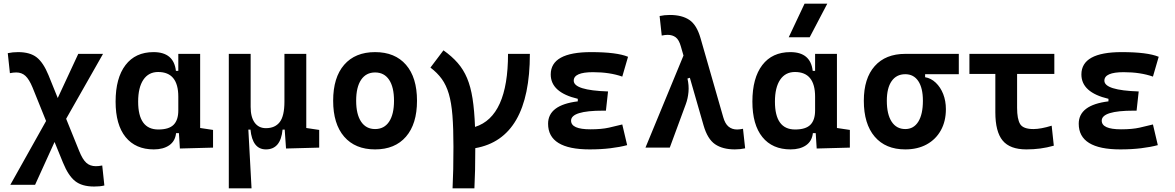

<svg xmlns="http://www.w3.org/2000/svg" viewBox="-20 -815 6485 1060"><path d="M37.1 205.1 234.4 -147 159.7 -332Q141.1 -377 120.6 -396Q100.1 -415 69.8 -415Q54.2 -415 34.7 -411.1L22.9 -521.5Q49.8 -527.3 79.6 -527.3Q145.5 -527.3 182.4 -498.5Q219.2 -469.7 247.6 -400.4L298.8 -273.9L412.1 -517.6H548.8L345.2 -159.2L417.5 19.5Q436 65.4 456.8 84Q477.5 102.5 509.3 102.5Q516.1 102.5 525.6 101.6Q535.2 100.6 544.4 98.6L556.2 209Q542.5 212.4 528.3 213.6Q514.2 214.8 499.5 214.8Q432.6 214.8 394.8 184.8Q356.9 154.8 327.6 82.5L281.2 -31.2L173.8 205.1Z M829.1 9.8Q728.5 9.8 673.3 -58.3Q618.2 -126.5 618.2 -253.9Q618.2 -384.3 672.9 -455.8Q727.5 -527.3 827.6 -527.3Q939.5 -527.3 951.2 -423.8H964.4V-517.6H1085V-108.4L1156.2 -97.7V0L973.1 4.9L967.8 -80.1H952.1Q947.3 -35.6 914.3 -12.9Q881.3 9.8 829.1 9.8ZM742.7 -253.9Q742.7 -100.1 854 -100.1Q912.6 -100.1 938.5 -126.2Q964.4 -152.3 964.4 -205.1V-281.2Q964.4 -417.5 853 -417.5Q800.3 -417.5 771.5 -374.8Q742.7 -332 742.7 -253.9Z M1243.2 224.6V-517.6H1363.8V-224.6Q1363.8 -168.5 1386 -137.9Q1408.2 -107.4 1448.2 -107.4Q1498.5 -107.4 1524.4 -141.1Q1550.3 -174.8 1550.3 -253.9V-517.6H1670.9V-108.4L1742.2 -97.7V0L1559.1 4.9L1551.8 -99.6H1540Q1529.8 9.8 1448.2 9.8Q1373.5 9.8 1362.8 -99.6H1351.1L1368.7 224.6Z M2050.8 9.8Q1940.9 9.8 1880.1 -60.5Q1819.3 -130.9 1819.3 -258.8Q1819.3 -387.2 1880.1 -457.3Q1940.9 -527.3 2050.8 -527.3Q2160.6 -527.3 2221.4 -457.3Q2282.2 -387.2 2282.2 -258.8Q2282.2 -130.9 2221.4 -60.5Q2160.6 9.8 2050.8 9.8ZM2050.8 -102.5Q2101.1 -102.5 2128.2 -143.3Q2155.3 -184.1 2155.3 -258.8Q2155.3 -334 2128.2 -374.5Q2101.1 -415 2050.8 -415Q2001 -415 1973.6 -374.5Q1946.3 -334 1946.3 -258.8Q1946.3 -184.1 1973.6 -143.3Q2001 -102.5 2050.8 -102.5Z M2478.5 224.6Q2481 176.8 2482.2 119.4Q2483.4 62 2483.4 -4.9Q2483.4 -106.9 2477.8 -177.5Q2472.2 -248 2458 -296.4Q2443.8 -344.7 2419.2 -378.9Q2394.5 -413.1 2356.4 -441.9L2428.2 -537.1Q2474.6 -504.4 2506.6 -467.8Q2538.6 -431.2 2558.6 -383.8Q2578.6 -336.4 2588.9 -270.8Q2599.1 -205.1 2602.5 -114.3Q2784.7 -171.4 2784.7 -517.6H2905.3Q2905.3 -49.8 2604 2.9Q2604 67.4 2602.8 122.8Q2601.6 178.2 2599.1 224.6Z M3235.4 9.8Q3005.9 9.8 3005.9 -131.8Q3005.9 -235.4 3169.9 -255.4V-269.5Q3020.5 -304.7 3020.5 -403.8Q3020.5 -527.3 3243.2 -527.3Q3385.3 -527.3 3447.3 -501.5L3415.5 -392.1Q3346.2 -416.5 3253.9 -416.5Q3147.5 -416.5 3147.5 -369.6Q3147.5 -316.4 3336.9 -310.1L3325.2 -204.1H3309.6Q3132.8 -204.1 3132.8 -148.9Q3132.8 -101.1 3239.3 -101.1Q3301.3 -101.1 3342.3 -110.4Q3383.3 -119.6 3415.5 -127.9L3442.4 -13.7Q3402.3 -2.9 3350.1 3.4Q3297.9 9.8 3235.4 9.8Z M3543.5 0 3753.4 -508.3 3738.8 -559.1Q3728.5 -595.7 3710.4 -609.1Q3692.4 -622.6 3666 -622.6Q3651.9 -622.6 3633.3 -618.7L3621.6 -726.6Q3648.4 -732.4 3678.2 -732.4Q3744.6 -732.4 3785.4 -705.3Q3826.2 -678.2 3847.2 -605.5L3972.7 -168.5Q3982.9 -131.8 4002.2 -116Q4021.5 -100.1 4049.3 -100.1Q4063.5 -100.1 4082 -104L4093.8 3.9Q4066.9 9.8 4037.1 9.8Q3969.7 9.8 3928 -18.6Q3886.2 -46.9 3864.3 -122.6L3788.6 -385.7L3775.4 -381.3Q3784.2 -343.3 3781 -307.1Q3777.8 -271 3766.1 -239.7L3677.7 0Z M4344.7 9.8Q4244.1 9.8 4189 -58.3Q4133.8 -126.5 4133.8 -253.9Q4133.8 -384.3 4188.5 -455.8Q4243.2 -527.3 4343.3 -527.3Q4455.1 -527.3 4466.8 -423.8H4480V-517.6H4600.6V-108.4L4671.9 -97.7V0L4488.8 4.9L4483.4 -80.1H4467.8Q4462.9 -35.6 4429.9 -12.9Q4397 9.8 4344.7 9.8ZM4258.3 -253.9Q4258.3 -100.1 4369.6 -100.1Q4428.2 -100.1 4454.1 -126.2Q4480 -152.3 4480 -205.1V-281.2Q4480 -417.5 4368.7 -417.5Q4315.9 -417.5 4287.1 -374.8Q4258.3 -332 4258.3 -253.9ZM4334.5 -609.4 4421.9 -794.9H4547.4L4450.2 -609.4Z M4978 9.8Q4869.1 9.8 4809.1 -60.5Q4749 -130.9 4749 -258.8Q4749 -382.3 4809.1 -450Q4869.1 -517.6 4978 -517.6H5273.4V-405.3H5087.4V-388.7Q5120.1 -383.3 5146.2 -358.4Q5172.4 -333.5 5187.3 -295.7Q5202.1 -257.8 5202.1 -212.4Q5202.1 -145.5 5174.3 -95.5Q5146.5 -45.4 5096.2 -17.8Q5045.9 9.8 4978 9.8ZM4978 -102.5Q5024.4 -102.5 5049.8 -143.3Q5075.2 -184.1 5075.2 -258.8Q5075.2 -329.1 5049.8 -367.2Q5024.4 -405.3 4978 -405.3Q4929.2 -405.3 4902.6 -367.2Q4876 -329.1 4876 -258.8Q4876 -184.1 4902.6 -143.3Q4929.2 -102.5 4978 -102.5Z M5646.5 9.8Q5555.7 9.8 5515.4 -39.1Q5475.1 -87.9 5475.1 -195.3V-406.7H5332V-517.6H5800.8V-406.7H5595.2V-219.7Q5595.2 -158.2 5611.8 -130.4Q5628.4 -102.5 5685.5 -102.5Q5705.6 -102.5 5731 -107.2Q5756.3 -111.8 5786.1 -121.1L5797.9 -10.7Q5760.3 0 5723.1 4.9Q5686 9.8 5646.5 9.8Z M6165 9.8Q5935.5 9.8 5935.5 -131.8Q5935.5 -235.4 6099.6 -255.4V-269.5Q5950.2 -304.7 5950.2 -403.8Q5950.2 -527.3 6172.9 -527.3Q6314.9 -527.3 6377 -501.5L6345.2 -392.1Q6275.9 -416.5 6183.6 -416.5Q6077.1 -416.5 6077.1 -369.6Q6077.1 -316.4 6266.6 -310.1L6254.9 -204.1H6239.3Q6062.5 -204.1 6062.5 -148.9Q6062.5 -101.1 6168.9 -101.1Q6231 -101.1 6272 -110.4Q6313 -119.6 6345.2 -127.9L6372.1 -13.7Q6332 -2.9 6279.8 3.4Q6227.5 9.8 6165 9.8Z"/></svg>

Font: Caskaydia Cove SemiBold
Style: Regular
Weight: 600
Monospace: yes
Designer: Aaron Bell
Foundry: Saja Typeworks
Version: Version 4.300; ttfautohint (v1.8.3)